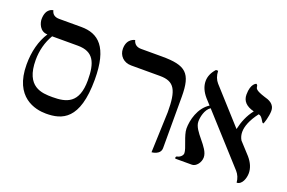

<svg xmlns="http://www.w3.org/2000/svg" viewBox="-79 -821 1637 1094"><g transform="rotate(20 740.0 -273.5)"><path d="M250 11C347 11 446 -21 446 -266C446 -464 375 -522 271 -522H137C110 -522 94 -534 89 -557C89 -557 43 -555 43 -486C43 -465 57 -416 104 -416C69 -362 51 -293 51 -215C51 -16 185 11 250 11ZM289 -415C385 -415 410 -355 410 -249C410 -108 337 -90 253 -90C188 -90 91 -94 91 -257C91 -313 105 -368 133 -415Z M891 12C891 12 945 9 945 -33V-344C945 -487 906 -521 760 -521H634C607 -521 591 -534 585 -557C585 -557 536 -550 536 -487C536 -446 566 -413 613 -413H788C876 -413 900 -368 900 -234Z M1452 -442C1452 -486 1414 -498 1388 -505C1331 -523 1330 -534 1328 -544C1328 -549 1327 -554 1320 -559C1320 -559 1287 -551 1287 -482C1287 -443 1311 -418 1359 -406C1329 -368 1311 -324 1301 -278L1300 -279L1114 -485C1099 -502 1090 -525 1089 -554H1076C1053 -529 1042 -502 1042 -475C1042 -444 1055 -414 1080 -385L1111 -351C1051 -313 1032 -234 1032 -184C1032 -141 1069 -77 1069 -47C1069 -31 1051 -17 1036 -15C1032 -14 1029 -10 1029 -6C1029 -4 1030 -2 1031 0H1132C1156 0 1181 -30 1181 -62C1181 -123 1082 -184 1082 -244C1082 -270 1091 -318 1122 -339L1380 -54C1395 -37 1404 -16 1406 9C1438 9 1453 -34 1453 -65C1453 -96 1440 -126 1415 -155L1350 -226C1341 -241 1337 -257 1337 -274C1337 -308 1353 -350 1391 -400C1415 -398 1422 -360 1433 -360C1437 -360 1452 -411 1452 -442Z"/></g></svg>

Font: Libertinus Sans
Style: Regular
Weight: 400
Designer: Philipp H. Poll, Khaled Hosny
Foundry: Caleb Maclennan
Version: Version 7.050;RELEASE